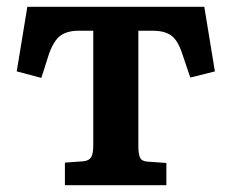

<svg xmlns="http://www.w3.org/2000/svg" viewBox="-20 -542 678 562"><path d="M170 0V-66L225 -70Q241 -72 247 -82Q253 -92 253 -118V-452H210Q177 -452 157.5 -438Q138 -424 124 -386L101 -314L29 -333L60 -522H578L609 -333L537 -315L513 -386Q500 -425 480.5 -438.5Q461 -452 428 -452H385V-114Q385 -91 390 -80.5Q395 -70 411 -69L467 -65V0Z"/></svg>

Font: Literata 7pt SemiBold
Style: Regular
Weight: 600
Designer: Latin by Veronika Burian and Jose Scaglione. Greek by Irene Vlachou. Cyrillic by Vera Evstafieva.
Foundry: TypeTogether
Version: Version 3.002